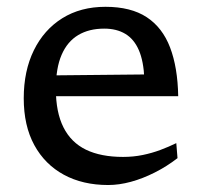

<svg xmlns="http://www.w3.org/2000/svg" viewBox="-20 -520 579 550"><path d="M282 -500.5Q355 -500.5 400.2 -470.8Q445.5 -441 467.2 -384Q489 -327 490.5 -244.5H125.5L123.5 -304L423.5 -307L393.5 -294Q391.5 -344.5 377.8 -376.2Q364 -408 339 -423Q314 -438 278.5 -438Q235 -438 204 -419.5Q173 -401 156.5 -363Q140 -325 140 -265Q140 -198.5 161.8 -155.2Q183.5 -112 226.2 -91.2Q269 -70.5 332.5 -70.5Q362 -70.5 388.8 -76Q415.5 -81.5 439.5 -90.5Q463.5 -99.5 485 -110L488.5 -67Q457.5 -43 423.2 -25.8Q389 -8.5 355 0.8Q321 10 290 10Q217 10 162.8 -19.5Q108.5 -49 78.2 -104.5Q48 -160 48 -238.5Q48 -317 77 -376Q106 -435 158.5 -467.8Q211 -500.5 282 -500.5Z"/></svg>

Font: Newsreader 9pt
Style: Regular
Weight: 400
Designer: Hugues Gentile
Foundry: Production Type
Version: Version 1.003